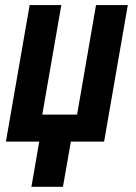

<svg xmlns="http://www.w3.org/2000/svg" viewBox="-20 -548 527 743"><path d="M149.9 -104.5H272.5L223.6 174.8H101.6ZM94.7 -528.3H217.3L143.6 -104.5H278.3L351.6 -528.3H474.6L382.8 0H2.9Z"/></svg>

Font: Roboto Condensed SemiBold
Style: Italic
Weight: 600
Italic angle: -12°
Designer: Christian Robertson
Foundry: Google
Version: Version 3.008; 2023